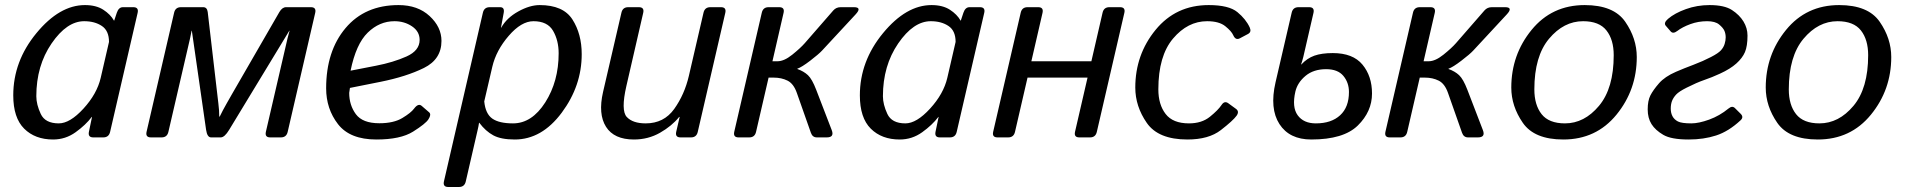

<svg xmlns="http://www.w3.org/2000/svg" viewBox="-20 -541 7500 756"><path d="M32.2 -165.5Q32.2 -299.8 123.3 -410.4Q214.4 -521 314.5 -521Q358.4 -521 386.7 -502.7Q415 -484.4 428.7 -460H429.7L439.9 -490.7Q447.3 -512.7 463.9 -512.7H504.9Q526.9 -512.7 522 -490.7L413.6 -22Q408.7 0 386.7 0H347.2Q325.7 0 330.1 -22L342.3 -80.6H341.3Q317.4 -48.8 277.6 -20.3Q237.8 8.3 189 8.3Q118.2 8.3 75.2 -34.4Q32.2 -77.1 32.2 -165.5ZM123 -162.1Q123 -129.9 140.4 -92.5Q157.7 -55.2 211.4 -55.2Q255.4 -55.2 308.6 -113.3Q361.8 -171.4 376.5 -234.4L409.2 -376Q409.2 -419.9 381.1 -438.7Q353 -457.5 311.5 -457.5Q243.2 -457.5 183.1 -369.9Q123 -282.2 123 -162.1Z M574.2 0Q552.2 0 557.1 -22L665.5 -490.7Q670.4 -512.7 692.4 -512.7H780.3Q795.4 -512.7 797.9 -493.7L835.4 -171.4Q836.4 -161.1 839.8 -133.8Q843.3 -106.4 843.3 -82H845.2Q856.9 -106.4 872.6 -133.8Q888.2 -161.1 894 -171.4L1080.1 -493.7Q1091.3 -512.7 1106.4 -512.7H1204.1Q1226.1 -512.7 1221.2 -490.7L1112.8 -22Q1107.9 0 1085.9 0H1043.9Q1022 0 1026.9 -22L1112.3 -390.6Q1115.7 -404.8 1120.1 -419.9H1119.1L882.3 -29.8Q864.3 0 849.1 0H811Q795.9 0 791.5 -29.8L735.4 -419.9H734.4Q731.9 -405.8 728.5 -390.6L643.1 -22Q638.2 0 616.2 0Z M1264.2 -193.4Q1264.2 -339.8 1340.6 -430.4Q1417 -521 1549.3 -521Q1625 -521 1671.6 -477.8Q1718.3 -434.6 1718.3 -379.9Q1718.3 -307.6 1649.2 -273.4Q1580.1 -239.3 1478 -218.8L1357.9 -194.8Q1355 -176.3 1355 -175.3Q1355 -127 1381.3 -91.3Q1407.7 -55.7 1473.6 -55.7Q1529.8 -55.7 1564 -76.2Q1598.1 -96.7 1610.4 -113.3Q1627.4 -136.2 1641.1 -123.5L1669.9 -98.6Q1679.2 -90.3 1667 -71.3Q1655.8 -53.7 1606.4 -22.7Q1557.1 8.3 1461.9 8.3Q1357.9 8.3 1311 -52Q1264.2 -112.3 1264.2 -193.4ZM1360.4 -262.7 1460.4 -282.2Q1528.8 -295.4 1580.6 -318.6Q1632.3 -341.8 1632.3 -383.8Q1632.3 -417 1602.3 -437.3Q1572.3 -457.5 1533.2 -457.5Q1474.1 -457.5 1428 -412.6Q1381.8 -367.7 1360.4 -262.7Z M1745.1 195.3Q1723.1 195.3 1728 173.3L1881.3 -490.7Q1886.2 -512.7 1908.2 -512.7H1949.2Q1967.3 -512.7 1963.4 -490.7L1952.6 -432.1H1953.6Q1975.1 -470.7 2020.5 -495.8Q2065.9 -521 2105 -521Q2197.8 -521 2234.1 -464.1Q2270.5 -407.2 2270.5 -327.6Q2270.5 -203.1 2191.9 -97.4Q2113.3 8.3 2006.8 8.3Q1952.6 8.3 1922.4 -8.1Q1892.1 -24.4 1867.2 -57.6H1866.2Q1864.3 -43.9 1860.4 -27.8L1814 173.3Q1809.1 195.3 1787.1 195.3ZM1886.7 -141.6Q1891.6 -92.8 1918.5 -74Q1945.3 -55.2 2000 -55.2Q2074.2 -55.2 2127 -137.9Q2179.7 -220.7 2179.7 -331.1Q2179.7 -381.8 2157.7 -419.7Q2135.7 -457.5 2080.6 -457.5Q2032.7 -457.5 1983.2 -400.1Q1933.6 -342.8 1918.5 -278.3Z M2354.5 -178.7 2426.8 -490.7Q2431.6 -512.7 2453.6 -512.7H2495.6Q2517.6 -512.7 2512.7 -490.7L2446.3 -202.1Q2424.3 -106 2447.8 -80.6Q2471.2 -55.2 2522.5 -55.2Q2594.2 -55.2 2634.8 -112.1Q2675.3 -168.9 2692.4 -242.2L2750 -490.7Q2754.9 -512.7 2776.9 -512.7H2818.8Q2840.8 -512.7 2835.9 -490.7L2727.5 -22Q2722.7 0 2700.7 0H2659.7Q2637.7 0 2642.6 -22L2656.2 -80.6H2654.3Q2625.5 -44.9 2578.9 -18.3Q2532.2 8.3 2476.1 8.3Q2397.9 8.3 2366.2 -41.7Q2334.5 -91.8 2354.5 -178.7Z M2888.2 0Q2866.2 0 2871.1 -22L2979.5 -490.7Q2984.4 -512.7 3006.3 -512.7H3048.3Q3070.3 -512.7 3065.4 -490.7L3021.5 -299.8H3041.5Q3067.4 -299.8 3099.6 -325.7Q3131.8 -351.6 3148.9 -371.1L3261.2 -500Q3272.5 -512.7 3290 -512.7H3342.3Q3375.5 -512.7 3348.6 -483.9L3216.8 -341.8Q3203.6 -327.6 3170.2 -302Q3136.7 -276.4 3119.6 -270.5L3119.1 -269.5Q3145 -260.3 3161.4 -244.9Q3177.7 -229.5 3193.8 -187.5L3254.9 -28.8Q3266.1 0 3235.4 0H3196.3Q3179.2 0 3172.9 -18.1L3117.7 -174.8Q3105 -211.4 3081.1 -223.4Q3057.1 -235.4 3026.9 -235.4H3006.3L2957 -22Q2952.1 0 2930.2 0Z M3365.7 -165.5Q3365.7 -299.8 3456.8 -410.4Q3547.9 -521 3647.9 -521Q3691.9 -521 3720.2 -502.7Q3748.5 -484.4 3762.2 -460H3763.2L3773.4 -490.7Q3780.8 -512.7 3797.4 -512.7H3838.4Q3860.4 -512.7 3855.5 -490.7L3747.1 -22Q3742.2 0 3720.2 0H3680.7Q3659.2 0 3663.6 -22L3675.8 -80.6H3674.8Q3650.9 -48.8 3611.1 -20.3Q3571.3 8.3 3522.5 8.3Q3451.7 8.3 3408.7 -34.4Q3365.7 -77.1 3365.7 -165.5ZM3456.5 -162.1Q3456.5 -129.9 3473.9 -92.5Q3491.2 -55.2 3544.9 -55.2Q3588.9 -55.2 3642.1 -113.3Q3695.3 -171.4 3710 -234.4L3742.7 -376Q3742.7 -419.9 3714.6 -438.7Q3686.5 -457.5 3645 -457.5Q3576.7 -457.5 3516.6 -369.9Q3456.5 -282.2 3456.5 -162.1Z M3907.7 0Q3885.7 0 3890.6 -22L3999 -490.7Q4003.9 -512.7 4025.9 -512.7H4067.9Q4089.8 -512.7 4085 -490.7L4041 -299.8H4277.3L4321.3 -490.7Q4326.2 -512.7 4348.1 -512.7H4390.1Q4412.1 -512.7 4407.2 -490.7L4298.8 -22Q4293.9 0 4272 0H4230Q4208 0 4212.9 -22L4262.2 -235.4H4025.9L3976.6 -22Q3971.7 0 3949.7 0Z M4450.2 -196.3Q4450.2 -325.7 4530 -423.3Q4609.9 -521 4739.3 -521Q4818.4 -521 4852.1 -493.4Q4885.7 -465.8 4900.9 -432.6Q4908.7 -415 4894 -407.2L4861.8 -390.1Q4845.2 -381.3 4835.9 -402.3Q4829.1 -418 4804.7 -437.7Q4780.3 -457.5 4732.9 -457.5Q4656.7 -457.5 4598.9 -389.2Q4541 -320.8 4541 -189Q4541 -129.4 4569.6 -92.3Q4598.1 -55.2 4661.6 -55.2Q4711.9 -55.2 4744.1 -81.3Q4776.4 -107.4 4790 -127.9Q4801.3 -145 4815.9 -134.8L4846.7 -112.3Q4860.8 -102.1 4849.1 -85.4Q4835 -65.9 4787.1 -28.8Q4739.3 8.3 4655.3 8.3Q4541 8.3 4495.6 -56.9Q4450.2 -122.1 4450.2 -196.3Z M5002.4 -216.8 5065.9 -490.7Q5070.8 -512.7 5092.8 -512.7H5134.8Q5156.7 -512.7 5151.9 -490.7L5111.8 -316.9Q5106.9 -297.9 5103 -287.1H5104Q5126.5 -311.5 5155.3 -321.8Q5184.1 -332 5228 -332Q5307.1 -332 5344.7 -286.6Q5382.3 -241.2 5382.3 -172.9Q5382.3 -101.6 5326.2 -46.6Q5270 8.3 5143.1 8.3Q5057.1 8.3 5017.8 -52.5Q4978.5 -113.3 5002.4 -216.8ZM5080.6 -180.7Q5066.4 -119.1 5089.6 -87.2Q5112.8 -55.2 5161.1 -55.2Q5222.2 -55.2 5256.8 -87.2Q5291.5 -119.1 5291.5 -178.7Q5291.5 -215.8 5269.5 -242.2Q5247.6 -268.6 5201.7 -268.6Q5151.9 -268.6 5120.4 -242.2Q5088.9 -215.8 5080.6 -180.7Z M5452.1 0Q5430.2 0 5435.1 -22L5543.5 -490.7Q5548.3 -512.7 5570.3 -512.7H5612.3Q5634.3 -512.7 5629.4 -490.7L5585.4 -299.8H5605.5Q5631.3 -299.8 5663.6 -325.7Q5695.8 -351.6 5712.9 -371.1L5825.2 -500Q5836.4 -512.7 5854 -512.7H5906.2Q5939.5 -512.7 5912.6 -483.9L5780.8 -341.8Q5767.6 -327.6 5734.1 -302Q5700.7 -276.4 5683.6 -270.5L5683.1 -269.5Q5709 -260.3 5725.3 -244.9Q5741.7 -229.5 5757.8 -187.5L5818.8 -28.8Q5830.1 0 5799.3 0H5760.3Q5743.2 0 5736.8 -18.1L5681.6 -174.8Q5668.9 -211.4 5645 -223.4Q5621.1 -235.4 5590.8 -235.4H5570.3L5521 -22Q5516.1 0 5494.1 0Z M5930.7 -196.3Q5930.7 -325.2 6010.5 -423.1Q6090.3 -521 6219.7 -521Q6334 -521 6379.4 -455.3Q6424.8 -389.6 6424.8 -316.4Q6424.8 -187.5 6345 -89.6Q6265.1 8.3 6135.7 8.3Q6021.5 8.3 5976.1 -57.4Q5930.7 -123 5930.7 -196.3ZM6021.5 -189Q6021.5 -127.9 6050 -91.6Q6078.6 -55.2 6142.1 -55.2Q6218.3 -55.2 6276.1 -124.3Q6334 -193.4 6334 -323.7Q6334 -384.8 6305.4 -421.1Q6276.9 -457.5 6213.4 -457.5Q6137.2 -457.5 6079.3 -388.4Q6021.5 -319.3 6021.5 -189Z M6467.8 -110.4Q6467.8 -144.5 6478.5 -165.5Q6489.3 -186.5 6512.2 -212.9Q6535.2 -239.3 6579.1 -258.3Q6610.8 -272 6648.4 -286.1Q6686 -300.3 6716.8 -316.4Q6746.1 -331.5 6756.3 -343Q6766.6 -354.5 6770.8 -368.2Q6774.9 -381.8 6774.9 -393.6Q6774.9 -408.2 6769.8 -419.9Q6764.6 -431.6 6749 -444.6Q6733.4 -457.5 6701.7 -457.5Q6667 -457.5 6635.7 -446Q6604.5 -434.6 6584 -418.9Q6567.9 -406.7 6558.6 -417L6539.1 -439.5Q6529.3 -450.7 6547.9 -466.8Q6574.2 -489.3 6618.2 -505.1Q6662.1 -521 6711.4 -521Q6769.5 -521 6799.3 -501.7Q6829.1 -482.4 6845 -456.3Q6860.8 -430.2 6860.8 -400.9Q6860.8 -359.4 6850.8 -335.9Q6840.8 -312.5 6816.9 -291Q6793 -269.5 6752.4 -251Q6720.7 -236.3 6690.7 -226.1Q6660.6 -215.8 6621.1 -195.8Q6590.8 -180.7 6579.6 -168.5Q6568.4 -156.2 6563.5 -143.3Q6558.6 -130.4 6558.6 -113.3Q6558.6 -96.2 6565.4 -83.3Q6572.3 -70.3 6586.9 -62.7Q6601.6 -55.2 6639.6 -55.2Q6668.9 -55.2 6710 -70.1Q6751 -85 6786.1 -113.8Q6800.8 -126 6811.5 -115.2L6834 -92.8Q6847.2 -79.6 6833 -66.9Q6786.1 -23.4 6737.3 -7.6Q6688.5 8.3 6628.9 8.3Q6560.5 8.3 6529.3 -10Q6498 -28.3 6482.9 -52.2Q6467.8 -76.2 6467.8 -110.4Z M6932.6 -196.3Q6932.6 -325.2 7012.5 -423.1Q7092.3 -521 7221.7 -521Q7335.9 -521 7381.3 -455.3Q7426.8 -389.6 7426.8 -316.4Q7426.8 -187.5 7346.9 -89.6Q7267.1 8.3 7137.7 8.3Q7023.4 8.3 6978 -57.4Q6932.6 -123 6932.6 -196.3ZM7023.4 -189Q7023.4 -127.9 7052 -91.6Q7080.6 -55.2 7144 -55.2Q7220.2 -55.2 7278.1 -124.3Q7335.9 -193.4 7335.9 -323.7Q7335.9 -384.8 7307.4 -421.1Q7278.8 -457.5 7215.3 -457.5Q7139.2 -457.5 7081.3 -388.4Q7023.4 -319.3 7023.4 -189Z"/></svg>

Font: Istok Web
Style: BoldItalic
Weight: 700
Italic angle: -13°
Designer: Andrey V. Panov
Foundry: Andrey V. Panov
Version: Version 1.0.2g